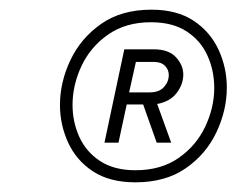

<svg xmlns="http://www.w3.org/2000/svg" viewBox="-20 -777 489 397"><path d="M260 -400Q207 -400 172.5 -422.5Q138 -445 121 -482Q104 -519 104 -560Q104 -607 125.5 -652.5Q147 -698 189 -727.5Q231 -757 293 -757Q346 -757 380.5 -734Q415 -711 432 -674Q449 -637 449 -596Q449 -549 427.5 -503.5Q406 -458 364 -429Q322 -400 260 -400ZM260 -425Q313 -425 349.5 -450.5Q386 -476 404.5 -515.5Q423 -555 423 -595Q423 -631 409 -662Q395 -693 366 -712Q337 -731 292 -731Q240 -731 203.5 -705.5Q167 -680 148.5 -640.5Q130 -601 130 -560Q130 -525 144 -494Q158 -463 187 -444Q216 -425 260 -425ZM196 -482 237 -675H298Q329 -675 344 -658.5Q359 -642 359 -623Q359 -603 345.5 -585Q332 -567 305 -562L334 -482H304L276 -561H242L225 -482ZM298 -649H261L247 -586H290Q309 -586 319 -597Q329 -608 329 -622Q329 -633 321 -641Q313 -649 298 -649Z"/></svg>

Font: Be Vietnam Pro ExtraLight
Style: Italic
Weight: 200
Italic angle: -12°
Designer: Lam Bao, Tony Le, Vietanh Nguyen
Foundry: Yellow Type Foundry
Version: Version 1.002; ttfautohint (v1.8.3)